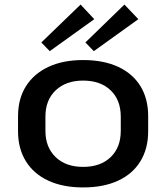

<svg xmlns="http://www.w3.org/2000/svg" viewBox="-20 -812 728 841"><path d="M344 9Q256 9 192 -20.5Q128 -50 93.5 -105.5Q59 -161 59 -237V-303Q59 -379 93.5 -434Q128 -489 192 -519Q256 -549 344 -549Q433 -549 497 -519.5Q561 -490 595 -435Q629 -380 629 -303V-237Q629 -161 595 -105.5Q561 -50 497 -20.5Q433 9 344 9ZM344 -81Q420 -81 464.5 -123.5Q509 -166 509 -239V-301Q509 -374 464.5 -416.5Q420 -459 344 -459Q269 -459 224 -416.5Q179 -374 179 -301V-239Q179 -167 223.5 -124Q268 -81 344 -81ZM393 -728 198 -588 161 -626 333 -792ZM586 -728 391 -588 354 -626 525 -792Z"/></svg>

Font: Pathway Extreme 72pt SemiBold
Style: Regular
Weight: 600
Designer: Eduardo Rodriguez Tunni
Foundry: Eduardo Rodriguez Tunni
Version: Version 1.001;gftools[0.9.26]